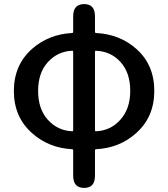

<svg xmlns="http://www.w3.org/2000/svg" viewBox="-20 -722 825 942"><path d="M393 200Q339 200 339 140V16Q339 10 333 10Q219 4 137 -69Q48 -148 48 -275.5Q48 -403 137 -482Q219 -554 333 -560Q339 -560 339 -566V-642Q339 -702 393 -702Q446 -702 446 -642V-566Q446 -560 452 -560Q568 -554 649 -482Q737 -404 737 -276Q737 -148 648 -69Q567 4 452 10Q446 10 446 16V140Q446 200 393 200ZM334 -78Q339 -78 339 -83V-468Q339 -473 334 -473Q263 -470 215 -417.5Q167 -365 167 -276Q167 -187 215 -134Q263 -81 334 -78ZM446 -83Q446 -78 451 -78Q522 -81 569 -133Q619 -187 619 -276Q619 -365 571.5 -417.5Q524 -470 451 -473Q446 -473 446 -468Z"/></svg>

Font: Resource Han Rounded TW Medium
Style: Regular
Weight: 500
Designer: Cyano Hao (round all glyphs); Ryoko NISHIZUKA 西塚涼子 (kana, bopomofo & ideographs); Paul D. Hunt (Latin, Greek & Cyrillic)
Foundry: Cyano Hao
Version: 0.990